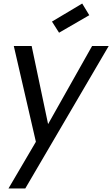

<svg xmlns="http://www.w3.org/2000/svg" viewBox="-20 -808 635 1086"><path d="M58 -548H159L252 -106L501 -548H595L123 258H28L183 -6ZM485 -722 314 -623 274 -686 445 -788Z"/></svg>

Font: SVN-Poppins
Style: Italic
Weight: 400
Italic angle: -10°
Designer: Ninad Kale (Devanagari), Jonny Pinhorn (Latin)
Foundry: Indian Type Foundry
Version: Version 3.002 2017; ttfautohint (v1.8.3)